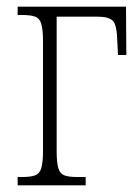

<svg xmlns="http://www.w3.org/2000/svg" viewBox="-20 -556 421 576"><path d="M33 0V-25H47Q72 -25 85.5 -30Q99 -35 104 -52Q109 -69 109 -104V-432Q109 -467 104 -484Q99 -501 85.5 -506Q72 -511 47 -511H33V-536H358L359 -391H334L332 -430Q331 -480 319 -493Q307 -506 273 -506H150V-103Q150 -68 155 -51.5Q160 -35 173 -30Q186 -25 211 -25H237V0Z"/></svg>

Font: Noto Serif Condensed ExtraLight
Style: Regular
Weight: 200
Width: 3
Designer: Monotype Design Team
Foundry: Monotype Imaging Inc.
Version: Version 2.013; ttfautohint (v1.8.4.7-5d5b)